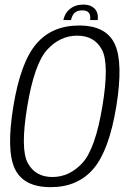

<svg xmlns="http://www.w3.org/2000/svg" viewBox="-20 -788 547 813"><path d="M194.5 4.5Q309 4.5 375.5 -73.2Q442 -151 472.5 -337.5Q502.5 -523 466 -601.5Q429.5 -680 315 -680Q200 -680 133.5 -602Q67 -524 36.5 -337.5Q6 -151.5 42.8 -73.5Q79.5 4.5 194.5 4.5ZM202 -38.5Q129.5 -38.5 97.5 -97.8Q65.5 -157 95.5 -337.5Q125.5 -518.5 180 -577.8Q234.5 -637 307 -637Q379.5 -637 411.5 -577.8Q443.5 -518.5 413.5 -337.5Q383.5 -157 328.8 -97.8Q274 -38.5 202 -38.5ZM333 -768.5Q308.5 -768.5 290.8 -759.5Q273 -750.5 262.2 -735.5Q251.5 -720.5 248.5 -703H280.5Q283 -715 288.5 -724.2Q294 -733.5 303.5 -738.8Q313 -744 328.5 -744Q343 -744 350.5 -739Q358 -734 360.8 -724.5Q363.5 -715 361.5 -703H393.5Q396.5 -720.5 390.8 -735.5Q385 -750.5 370.5 -759.5Q356 -768.5 333 -768.5Z"/></svg>

Font: Anybody SemiCondensed Light
Style: Italic
Weight: 300
Width: 4
Italic angle: -10°
Version: Version 1.113;gftools[0.9.25]